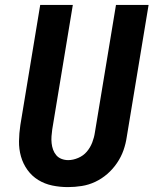

<svg xmlns="http://www.w3.org/2000/svg" viewBox="-20 -755 640 783"><path d="M257 8Q224 8 193 1.5Q162 -5 136 -21Q110 -37 92 -62Q74 -87 65.5 -117Q57 -147 57.5 -179.5Q58 -212 63 -245L144 -735H277L193 -227Q191 -213 190 -199Q189 -185 190.5 -171Q192 -157 196.5 -144.5Q201 -132 209.5 -122Q218 -112 231 -107Q244 -102 258 -102Q278 -102 299 -111Q320 -120 334 -136.5Q348 -153 356 -173.5Q364 -194 367 -215L453 -735H586L497 -197Q493 -169 483.5 -142Q474 -115 457 -90Q440 -65 417.5 -45.5Q395 -26 368.5 -13.5Q342 -1 313.5 3.5Q285 8 257 8Z"/></svg>

Font: Iosevka Aile Extrabold
Style: Italic
Weight: 800
Italic angle: -9°
Designer: Belleve Invis
Foundry: Belleve Invis
Version: Version 31.1.0; ttfautohint (v1.8.4)